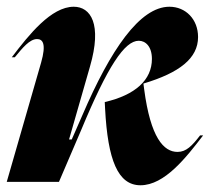

<svg xmlns="http://www.w3.org/2000/svg" viewBox="-26 -540 623 570"><path d="M193 -520C126 -520 60 -437 9 -370H18C41 -398 62 -424 84 -424C101 -424 112 -410 96 -354L-6 0H149L215 -154C294 -344 344 -419 386 -419C406 -419 425 -402 425 -365C425 -303 376 -258 285 -237L286 -217C294 -65 324 10 391 10C463 10 527 -73 577 -138H568C544 -107 527 -89 501 -89C460 -89 421 -131 402 -275L400 -290V-292C507 -324 562 -367 562 -430C562 -483 525 -520 477 -520C389 -520 302 -392 219 -199L187 -126H179L241 -342C278 -469 243 -520 193 -520Z"/></svg>

Font: Nyght Serif Bold Italic
Style: Regular
Weight: 700
Italic angle: -16°
Designer: Maksym Kobuzan
Version: Version 0.410;Glyphs 3.1.2 (3151)